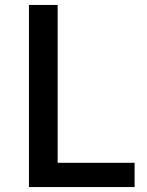

<svg xmlns="http://www.w3.org/2000/svg" viewBox="-20 -756 596 776"><path d="M97 0H524V-98H213V-736H97Z"/></svg>

Font: Kinto Sans Med
Style: Regular
Weight: 500
Designer: Authors: Ryoko NISHIZUKA  (kana & ideographs); Paul D. Hunt (Latin, Greek & Cyrillic); Wenlong ZHANG  (bopomofo); Sandol
Foundry: Adobe Systems Incorporated, ookami Inc.
Version: Version 0.001